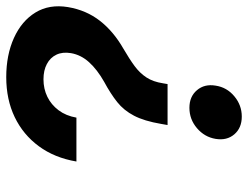

<svg xmlns="http://www.w3.org/2000/svg" viewBox="-134 -479 787 609"><g transform="rotate(90 259.5 -174.5)"><path d="M351.6 -312.5 348.1 -292.5Q338.9 -238.3 322 -206.1Q305.2 -173.8 278.8 -152.8Q252.4 -131.8 214.4 -111.3Q175.8 -89.4 152.3 -63.5Q128.9 -37.6 123.5 -5.9Q119.1 20.5 128.4 40Q137.7 59.6 158 70.3Q178.2 81.1 206.5 81.1Q236.8 81.1 262 68.8Q287.1 56.6 304.7 33.2Q322.3 9.8 328.1 -23.4H467.3Q455.6 45.9 418.9 95.7Q382.3 145.5 326.4 172.4Q270.5 199.2 199.7 199.2Q129.4 199.2 75.4 174.8Q21.5 150.4 -5.4 106.4Q-32.2 62.5 -22.5 3.4Q-12.7 -54.7 21 -97.9Q54.7 -141.1 109.4 -172.4Q142.1 -191.4 164.6 -208Q187 -224.6 200.7 -245.6Q214.4 -266.6 219.2 -297.9L221.7 -312.5ZM324.7 -547.9Q360.8 -547.9 381.1 -524.2Q401.4 -500.5 395.5 -464.8Q389.6 -429.7 361.6 -405.8Q333.5 -381.8 296.9 -381.8Q261.2 -381.8 241 -405.8Q220.7 -429.7 226.6 -464.8Q231.9 -500.5 260.3 -524.2Q288.6 -547.9 324.7 -547.9Z"/></g></svg>

Font: Inter 24pt
Style: Bold Italic
Weight: 700
Italic angle: -9.3988°
Version: Version 4.001;git-66647c0bb